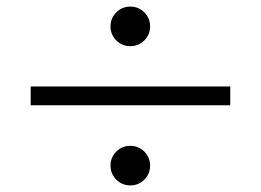

<svg xmlns="http://www.w3.org/2000/svg" viewBox="-20 -653 790 582"><path d="M435 -151Q435 -126 417.5 -108.5Q400 -91 375 -91Q350 -91 332.5 -108.5Q315 -126 315 -151Q315 -176 332.5 -193.5Q350 -211 375 -211Q400 -211 417.5 -193.5Q435 -176 435 -151ZM678 -334H73V-391H678ZM435 -573Q435 -548 417.5 -530.5Q400 -513 375 -513Q350 -513 332.5 -530.5Q315 -548 315 -573Q315 -598 332.5 -615.5Q350 -633 375 -633Q400 -633 417.5 -615.5Q435 -598 435 -573Z"/></svg>

Font: Kaisei Decol
Style: Bold
Weight: 700
Designer: Font-Kai, 金井和夫
Foundry: KAZUO KANAI
Version: Version 5.003